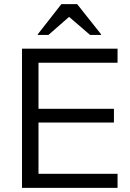

<svg xmlns="http://www.w3.org/2000/svg" viewBox="-20 -911 632 931"><path d="M550 0H86.7V-675H550V-606.7H166.7V-383.3H532.5V-316.7H166.7V-68.3H550ZM163.3 -741.7V-745L277.5 -890.8H354.2L470 -745V-741.7H416.7L315 -829.2L215 -741.7Z"/></svg>

Font: Funnel Display Light
Style: Regular
Weight: 300
Designer: NORD ID, Kristian Moeller
Foundry: Dicotype
Version: Version 1.000